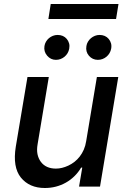

<svg xmlns="http://www.w3.org/2000/svg" viewBox="-20 -929 634 956"><path d="M58.6 -198.5 116.8 -545.5H223L167.3 -211.3Q162.3 -183.2 166.7 -161.4Q171.2 -139.6 183.9 -122.5Q209.2 -89.5 258.5 -89.5Q288.4 -89.5 320.3 -104.4Q336.3 -111.9 350.9 -123.2Q365.4 -134.6 377.1 -149.7Q388.8 -164.8 397.2 -183.9Q405.5 -203.1 409.1 -226.2L462.4 -545.5H568.9L478 0H373.6L389.6 -94.5H383.9Q369.7 -70.3 350.1 -51.3Q330.6 -32.3 307.4 -19.4Q284.1 -6.4 257.8 0.4Q231.5 7.1 203.5 7.1Q126.1 7.1 83.8 -45.1Q42.3 -96.9 58.6 -198.5ZM232.6 -909.1H570L557.9 -834.5H220.9ZM410.2 -699.6Q411.9 -711.3 418 -721.4Q424 -731.5 432.9 -739Q441.8 -746.4 452.8 -750.7Q463.8 -755 475.5 -755Q504.6 -755 521.3 -735.1Q529.5 -725.1 532.8 -713.1Q536.2 -701 533.4 -686.1Q531.2 -674.4 525.2 -664.2Q519.2 -654.1 510.3 -646.7Q501.4 -639.2 490.4 -635.1Q479.4 -631 467.3 -631Q440.7 -631 422.9 -651.3Q405.5 -671.5 410.2 -699.6ZM201.3 -699.6Q203.1 -711.3 209 -721.4Q214.8 -731.5 223.7 -739Q232.6 -746.4 243.6 -750.7Q254.6 -755 266.7 -755Q295.8 -755 312.5 -735.1Q320.7 -725.1 324 -713.1Q327.4 -701 324.6 -686.1Q322.4 -674.4 316.4 -664.2Q310.4 -654.1 301.5 -646.7Q292.6 -639.2 281.6 -635.1Q270.6 -631 258.5 -631Q232.2 -631 214.5 -652Q197.1 -672.6 201.3 -699.6Z"/></svg>

Font: Inter P Medium
Style: Italic
Weight: 500
Italic angle: 9.39999°
Designer: Rasmus Andersson
Foundry: rsms
Version: Version 3.018;git-588b23468